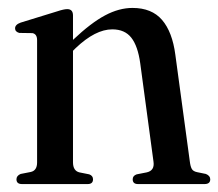

<svg xmlns="http://www.w3.org/2000/svg" viewBox="-20 -464 550 484"><path d="M164 -425V-363.5Q209.5 -406.5 244.8 -425.2Q280 -444 314 -444Q362.5 -444 388.5 -413.8Q414.5 -383.5 422 -326L458.5 -57Q460 -44.5 463.5 -38.2Q467 -32 477 -30L499 -25.5Q510 -21 510 -12Q510 0 495.5 0H328Q314.5 0 314.5 -12Q314.5 -21 324.5 -24.5L350 -29.5Q370 -34 367 -56L333.5 -304.5Q327.5 -348 311 -369Q294.5 -390 263 -390Q220.5 -390 171 -343L164 -336V-55Q164 -33.5 180 -29.5L205 -24.5Q214.5 -21 214.5 -12Q214.5 0 201 0H35.5Q21.5 0 21.5 -12Q21.5 -21 32 -25.5L57.5 -30.5Q73.5 -34 73.5 -54.5V-363Q73.5 -378 62 -380.5L28.5 -381Q18 -384 18 -392.5Q18 -402 32 -407L124.5 -435.5Q141 -441 149.5 -441Q164 -441 164 -425Z"/></svg>

Font: Fraunces 144pt S050
Style: Regular
Weight: 400
Version: Version 1.000; ttfautohint (v1.8.3)